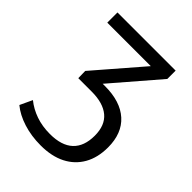

<svg xmlns="http://www.w3.org/2000/svg" viewBox="-198 -590 880 880"><g transform="rotate(45 242.5 -150.0)"><path d="M223 190Q162 190 110 173.5Q58 157 23 128L51 68Q83 94 124.5 108.5Q166 123 216 123Q291 123 329 87.5Q367 52 367 -17Q367 -84 327.5 -117Q288 -150 214 -150H127L126 -196L342 -446L343 -424H41V-490H418V-436L207 -191L190 -211H239Q339 -211 393.5 -162Q448 -113 448 -22Q448 44 421 91.5Q394 139 344 164.5Q294 190 223 190Z"/></g></svg>

Font: Nunito Sans 10pt SemiCondensed
Style: Regular
Weight: 400
Width: 4
Designer: Vernon Adams
Foundry: Vernon Adams
Version: Version 3.101;gftools[0.9.27]